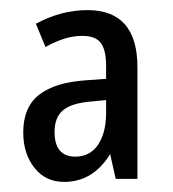

<svg xmlns="http://www.w3.org/2000/svg" viewBox="-20 -742 342 380"><path d="M153 -722Q252 -722 252 -609V-388H209L198 -437Q164 -382 107 -382Q70 -382 48 -410Q26 -438 26 -480Q26 -530 57.5 -554.5Q89 -579 149 -583L190 -586V-612Q190 -643 179.5 -657Q169 -671 143 -671Q125 -671 107.5 -665.5Q90 -660 70 -649L51 -695Q101 -722 153 -722ZM160 -541Q122 -538 105 -524Q88 -510 88 -481Q88 -432 129 -432Q158 -432 174 -455.5Q190 -479 190 -519V-544Z"/></svg>

Font: Noto Sans Lao ExtraCondensed
Style: Regular
Weight: 400
Width: 2
Designer: Monotype Design Team
Foundry: Monotype Imaging Inc.
Version: Version 2.004; ttfautohint (v1.8.4.7-5d5b)